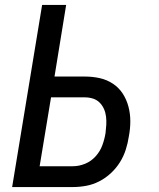

<svg xmlns="http://www.w3.org/2000/svg" viewBox="-20 -755 640 775"><path d="M29 0 150 -735H247L200 -446H323Q354 -446 383 -439.5Q412 -433 436 -417Q460 -401 475.5 -377Q491 -353 498.5 -324.5Q506 -296 506 -265.5Q506 -235 500 -204Q496 -177 487.5 -150.5Q479 -124 464 -100Q449 -76 427.5 -56Q406 -36 380.5 -23Q355 -10 328 -5Q301 0 274 0ZM140 -84H274Q299 -84 323.5 -94Q348 -104 366 -124Q384 -144 393 -168.5Q402 -193 406 -218Q408 -234 409 -251Q410 -268 408 -284.5Q406 -301 399.5 -315.5Q393 -330 382 -341Q371 -352 355.5 -357Q340 -362 323 -362H186Z"/></svg>

Font: Iosevka Aile Medium Oblique
Style: Regular
Weight: 500
Italic angle: -9°
Designer: Belleve Invis
Foundry: Belleve Invis
Version: Version 31.1.0; ttfautohint (v1.8.4)